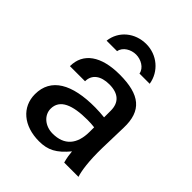

<svg xmlns="http://www.w3.org/2000/svg" viewBox="-205 -837 970 970"><g transform="rotate(45 280.5 -351.5)"><path d="M385 -202C385 -111 342 -62 259 -62C205 -62 163 -98 163 -144C163 -210 228 -236 335 -236C354 -236 367 -235 385 -233ZM55 -140C55 -48 128 14 238 14C301 14 341 -7 392 -68C394 -47 396 -29 404 0H506C496 -30 486 -91 488 -189L492 -337C496 -462 432 -513 288 -513C155 -513 80 -459 80 -365H188C188 -413 225 -441 286 -441C351 -441 385 -410 385 -352V-304C364 -306 340 -308 318 -308C151 -309 55 -254 55 -140ZM428 -587C416 -663 351 -717 274 -717C194 -717 129 -664 120 -587H195C201 -622 240 -643 275 -643C310 -643 349 -622 355 -587Z"/></g></svg>

Font: Perun Medium
Style: Regular
Weight: 500
Foundry: Copyright (c) Stefan Peev, Context Ltd, 2016
Version: Version 1.089